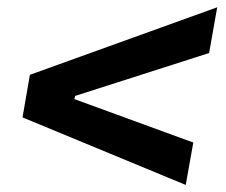

<svg xmlns="http://www.w3.org/2000/svg" viewBox="-20 -613 626 533"><path d="M495.6 -99.6 516.6 -217.3 186.5 -337.9 188.5 -346.7 560.5 -465.8 583 -592.8 63 -405.3 42.5 -287.1Z"/></svg>

Font: Cascadia Code SemiBold
Style: Italic
Weight: 600
Italic angle: -10°
Monospace: yes
Designer: Aaron Bell
Foundry: Saja Typeworks
Version: Version 2404.023